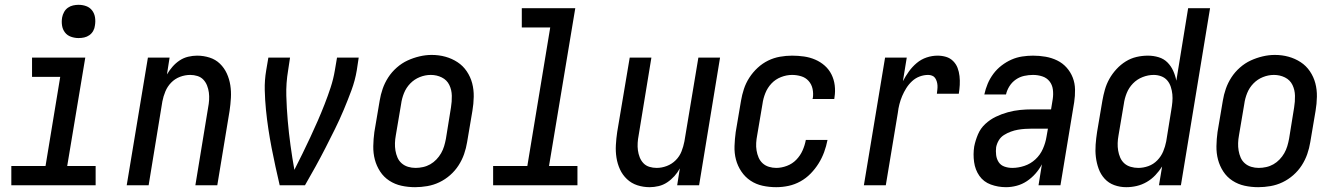

<svg xmlns="http://www.w3.org/2000/svg" viewBox="-20 -769 5540 797"><path d="M27 0V-80H169L230 -450H113V-530H334L259 -80H377V0ZM306 -611Q290 -611 274.5 -616.5Q259 -622 249.5 -634.5Q240 -647 237.5 -663.5Q235 -680 238 -697Q240 -708 246 -719Q252 -730 262 -737Q272 -744 283.5 -746.5Q295 -749 306 -749Q323 -749 338 -743.5Q353 -738 362.5 -725.5Q372 -713 374.5 -696.5Q377 -680 374 -663Q373 -652 367 -641Q361 -630 351 -623Q341 -616 329.5 -613.5Q318 -611 306 -611Z M506 0 594 -530H684L673 -460Q683 -477 696 -492Q709 -507 725.5 -518Q742 -529 761 -533.5Q780 -538 798 -538Q825 -538 850 -530Q875 -522 893 -504.5Q911 -487 921.5 -464Q932 -441 936 -415.5Q940 -390 938.5 -363Q937 -336 933 -309L882 0H791L844 -323Q847 -338 848 -354Q849 -370 847 -385Q845 -400 839.5 -414Q834 -428 824 -438.5Q814 -449 799.5 -453.5Q785 -458 770 -458Q748 -458 727 -450Q706 -442 690.5 -426Q675 -410 666.5 -389.5Q658 -369 654 -348L597 0Z M1141 0Q1132 -39 1123.5 -77.5Q1115 -116 1107.5 -155Q1100 -194 1094 -233.5Q1088 -273 1084 -313.5Q1080 -354 1079 -395Q1078 -436 1085 -477L1094 -530H1184L1176 -477Q1167 -424 1168.5 -371.5Q1170 -319 1174.5 -267.5Q1179 -216 1186 -165Q1193 -114 1202 -64Q1219 -97 1235.5 -131Q1252 -165 1268 -199Q1284 -233 1299 -267.5Q1314 -302 1327.5 -336.5Q1341 -371 1352.5 -406Q1364 -441 1370 -477L1379 -530H1469L1461 -477Q1454 -435 1439 -394.5Q1424 -354 1407 -313.5Q1390 -273 1370.5 -233.5Q1351 -194 1331 -155Q1311 -116 1289.5 -77Q1268 -38 1246 0Z M1703 8Q1674 8 1646.5 2Q1619 -4 1596 -19Q1573 -34 1558 -57Q1543 -80 1536 -106.5Q1529 -133 1529.5 -162.5Q1530 -192 1534 -221L1556 -351Q1560 -376 1568.5 -400.5Q1577 -425 1591.5 -447.5Q1606 -470 1627 -488.5Q1648 -507 1672 -518Q1696 -529 1721.5 -535Q1747 -541 1772 -541Q1802 -541 1829 -533.5Q1856 -526 1879 -511Q1902 -496 1917.5 -473Q1933 -450 1940 -423.5Q1947 -397 1946.5 -367.5Q1946 -338 1941 -309L1919 -179Q1915 -154 1906.5 -129.5Q1898 -105 1883.5 -82.5Q1869 -60 1848.5 -42Q1828 -24 1804 -12.5Q1780 -1 1754 3.5Q1728 8 1703 8ZM1705 -72Q1720 -72 1736 -75.5Q1752 -79 1766 -87Q1780 -95 1791.5 -107Q1803 -119 1811 -133Q1819 -147 1823.5 -162Q1828 -177 1831 -193L1852 -323Q1856 -347 1855.5 -371.5Q1855 -396 1845 -416.5Q1835 -437 1814 -447.5Q1793 -458 1768 -458Q1745 -458 1722.5 -449Q1700 -440 1683 -422.5Q1666 -405 1657 -382.5Q1648 -360 1645 -337L1623 -207Q1620 -191 1619.5 -175Q1619 -159 1621.5 -144Q1624 -129 1630 -115Q1636 -101 1647.5 -91Q1659 -81 1674 -76.5Q1689 -72 1705 -72Q1705 -72 1705 -72Q1705 -72 1705 -72Z M2027 0V-80H2169L2264 -655H2146V-735H2368L2259 -80H2377V0Z M2677 8Q2650 8 2625.5 0Q2601 -8 2582.5 -25.5Q2564 -43 2553.5 -66Q2543 -89 2539 -114.5Q2535 -140 2536.5 -167Q2538 -194 2542 -221L2594 -530H2684L2631 -207Q2628 -192 2627 -176Q2626 -160 2628 -145Q2630 -130 2635.5 -116Q2641 -102 2651 -91.5Q2661 -81 2675.5 -76.5Q2690 -72 2706 -72Q2727 -72 2748 -80Q2769 -88 2785 -104Q2801 -120 2809 -140.5Q2817 -161 2821 -182L2879 -530H2969L2882 0H2791L2802 -70Q2793 -53 2779.5 -38Q2766 -23 2749.5 -12Q2733 -1 2714 3.5Q2695 8 2677 8Z M3202 8Q3173 8 3145.5 2Q3118 -4 3095.5 -19Q3073 -34 3057.5 -57Q3042 -80 3035 -106.5Q3028 -133 3029 -162.5Q3030 -192 3034 -221L3056 -351Q3060 -375 3068 -399.5Q3076 -424 3090.5 -446.5Q3105 -469 3125 -487.5Q3145 -506 3168.5 -517.5Q3192 -529 3217.5 -533.5Q3243 -538 3268 -538Q3293 -538 3317.5 -534.5Q3342 -531 3364 -521.5Q3386 -512 3403.5 -496.5Q3421 -481 3431.5 -460Q3442 -439 3445 -414.5Q3448 -390 3444 -365Q3444 -363 3443.5 -361Q3443 -359 3443 -358H3353Q3353 -359 3353 -360Q3353 -361 3354 -361Q3357 -381 3353 -400Q3349 -419 3336.5 -433Q3324 -447 3305.5 -452.5Q3287 -458 3268 -458Q3245 -458 3222 -449Q3199 -440 3182.5 -422.5Q3166 -405 3157 -382.5Q3148 -360 3145 -337L3123 -207Q3120 -192 3119 -176Q3118 -160 3120.5 -144.5Q3123 -129 3129 -115Q3135 -101 3146 -91Q3157 -81 3172 -76.5Q3187 -72 3202 -72Q3224 -72 3246.5 -80.5Q3269 -89 3285.5 -106Q3302 -123 3311.5 -144.5Q3321 -166 3325 -188H3415Q3410 -162 3401 -137.5Q3392 -113 3378 -90.5Q3364 -68 3345 -48.5Q3326 -29 3302.5 -16Q3279 -3 3253.5 2.5Q3228 8 3202 8Z M3566 0 3654 -530H3744L3728 -432Q3739 -453 3753 -472.5Q3767 -492 3785.5 -507.5Q3804 -523 3826.5 -530.5Q3849 -538 3872 -538Q3890 -538 3907 -533Q3924 -528 3936.5 -515.5Q3949 -503 3955 -487Q3961 -471 3963 -453Q3965 -435 3964 -416.5Q3963 -398 3960 -380H3869Q3870 -389 3871 -397.5Q3872 -406 3871.5 -414.5Q3871 -423 3868.5 -431Q3866 -439 3861.5 -445.5Q3857 -452 3849 -455Q3841 -458 3833 -458Q3815 -458 3797.5 -451.5Q3780 -445 3766 -432Q3752 -419 3742 -403Q3732 -387 3725 -370.5Q3718 -354 3713.5 -336.5Q3709 -319 3707 -301L3657 0Z M4156 8Q4123 8 4093 -3Q4063 -14 4045.5 -39Q4028 -64 4023.5 -96.5Q4019 -129 4024 -161Q4029 -186 4039.5 -211Q4050 -236 4070 -254.5Q4090 -273 4114 -284.5Q4138 -296 4163.5 -303Q4189 -310 4214 -312.5Q4239 -315 4265 -315H4343L4350 -358Q4353 -378 4350.5 -397.5Q4348 -417 4336.5 -431.5Q4325 -446 4306.5 -452Q4288 -458 4268 -458Q4250 -458 4231.5 -454Q4213 -450 4197 -439Q4181 -428 4170.5 -411.5Q4160 -395 4156 -377H4066Q4071 -400 4080 -421.5Q4089 -443 4103.5 -462.5Q4118 -482 4137.5 -497Q4157 -512 4178.5 -521.5Q4200 -531 4223 -534.5Q4246 -538 4268 -538Q4295 -538 4320.5 -533.5Q4346 -529 4368.5 -518Q4391 -507 4407.5 -488.5Q4424 -470 4433 -447Q4442 -424 4442.5 -397.5Q4443 -371 4439 -345L4382 0H4291L4305 -87Q4294 -66 4278 -48Q4262 -30 4242.5 -17Q4223 -4 4200.5 2Q4178 8 4156 8ZM4182 -72Q4207 -72 4232.5 -80.5Q4258 -89 4278 -107.5Q4298 -126 4309 -151Q4320 -176 4324 -201L4330 -235H4265Q4250 -235 4235 -234Q4220 -233 4205.5 -230.5Q4191 -228 4176 -222.5Q4161 -217 4147.5 -208.5Q4134 -200 4126 -186.5Q4118 -173 4115 -158Q4113 -142 4115 -125.5Q4117 -109 4125.5 -96Q4134 -83 4149.5 -77.5Q4165 -72 4182 -72Z M4655 8Q4629 8 4605.5 -0.5Q4582 -9 4565.5 -27Q4549 -45 4540.5 -68.5Q4532 -92 4529 -117Q4526 -142 4528 -168.5Q4530 -195 4534 -221L4556 -351Q4560 -374 4566.5 -397Q4573 -420 4585 -441.5Q4597 -463 4614.5 -482Q4632 -501 4653 -514Q4674 -527 4697.5 -532.5Q4721 -538 4745 -538Q4768 -538 4789.5 -531.5Q4811 -525 4826 -510Q4841 -495 4850 -475Q4859 -455 4863 -434L4912 -735H5003L4882 0H4791L4804 -78Q4792 -59 4776 -42Q4760 -25 4740 -13.5Q4720 -2 4698.5 3Q4677 8 4655 8ZM4705 -72Q4726 -72 4747 -79.5Q4768 -87 4784 -103.5Q4800 -120 4808.5 -140.5Q4817 -161 4821 -182L4842 -312Q4845 -329 4846.5 -345.5Q4848 -362 4846.5 -377.5Q4845 -393 4840 -408.5Q4835 -424 4825 -435.5Q4815 -447 4800 -452.5Q4785 -458 4769 -458Q4746 -458 4723 -449Q4700 -440 4683 -422.5Q4666 -405 4657 -382.5Q4648 -360 4645 -337L4623 -207Q4620 -191 4619.5 -175Q4619 -159 4621.5 -144Q4624 -129 4630 -115Q4636 -101 4647 -91Q4658 -81 4673.5 -76.5Q4689 -72 4705 -72Q4705 -72 4705 -72Q4705 -72 4705 -72Z M5203 8Q5174 8 5146.5 2Q5119 -4 5096 -19Q5073 -34 5058 -57Q5043 -80 5036 -106.5Q5029 -133 5029.5 -162.5Q5030 -192 5034 -221L5056 -351Q5060 -376 5068.5 -400.5Q5077 -425 5091.5 -447.5Q5106 -470 5127 -488.5Q5148 -507 5172 -518Q5196 -529 5221.5 -535Q5247 -541 5272 -541Q5302 -541 5329 -533.5Q5356 -526 5379 -511Q5402 -496 5417.5 -473Q5433 -450 5440 -423.5Q5447 -397 5446.5 -367.5Q5446 -338 5441 -309L5419 -179Q5415 -154 5406.5 -129.5Q5398 -105 5383.5 -82.5Q5369 -60 5348.5 -42Q5328 -24 5304 -12.5Q5280 -1 5254 3.5Q5228 8 5203 8ZM5205 -72Q5220 -72 5236 -75.5Q5252 -79 5266 -87Q5280 -95 5291.5 -107Q5303 -119 5311 -133Q5319 -147 5323.5 -162Q5328 -177 5331 -193L5352 -323Q5356 -347 5355.5 -371.5Q5355 -396 5345 -416.5Q5335 -437 5314 -447.5Q5293 -458 5268 -458Q5245 -458 5222.5 -449Q5200 -440 5183 -422.5Q5166 -405 5157 -382.5Q5148 -360 5145 -337L5123 -207Q5120 -191 5119.5 -175Q5119 -159 5121.5 -144Q5124 -129 5130 -115Q5136 -101 5147.5 -91Q5159 -81 5174 -76.5Q5189 -72 5205 -72Q5205 -72 5205 -72Q5205 -72 5205 -72Z"/></svg>

Font: Iosevka Curly Medium Oblique
Style: Regular
Weight: 500
Italic angle: -9°
Monospace: yes
Designer: Belleve Invis
Foundry: Belleve Invis
Version: Version 11.1.0; ttfautohint (v1.8.3)